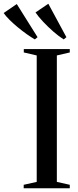

<svg xmlns="http://www.w3.org/2000/svg" viewBox="-106 -1005 414 1025"><path d="M90 -34V-709L21 -725V-743H266.5V-725L197.5 -709V-34L266.5 -18.5V0H20.5V-18.5ZM79.5 -795Q61 -805.5 37 -822.5Q13 -839.5 -11.2 -859.5Q-35.5 -879.5 -55.5 -899.5Q-75.5 -919.5 -86.5 -935.5L-16.5 -983.5L94.5 -806.5L80.5 -795ZM233.5 -795Q209 -810 179.8 -835.5Q150.5 -861 124.2 -889Q98 -917 83.5 -938.5L152 -985L248.5 -806.5L234.5 -795Z"/></svg>

Font: Merriweather 144pt
Style: Regular
Weight: 400
Version: Version 2.100